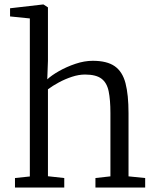

<svg xmlns="http://www.w3.org/2000/svg" viewBox="-20 -839 698 859"><path d="M113.5 -49.5V-756.5L25 -765.5V-802L172.5 -819H174.5L194.5 -806V-567L191.5 -484Q210 -501.5 243.8 -520.8Q277.5 -540 317.5 -553.5Q357.5 -567 395 -567Q458.5 -567 493.2 -542.8Q528 -518.5 541.5 -466.8Q555 -415 555 -332.5V-50L629.5 -42.5V0H407V-42.5L474 -50V-333.5Q474 -392 466.2 -430.2Q458.5 -468.5 434 -487Q409.5 -505.5 360.5 -505.5Q332.5 -505.5 302 -495.5Q271.5 -485.5 243.2 -470.2Q215 -455 194.5 -439.5V-50.5L267.5 -42.5V0H47V-42.5Z"/></svg>

Font: Merriweather 20pt Light
Style: Regular
Weight: 300
Version: Version 2.100